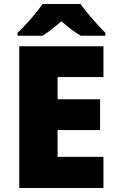

<svg xmlns="http://www.w3.org/2000/svg" viewBox="-20 -947 589 967"><path d="M386 -927H194C164 -881 106 -817 68 -781V-767H194C229 -789 254 -810 289 -840C324 -810 352 -787 387 -767H511V-781C477 -815 417 -881 386 -927ZM501 0V-157H270V-292H484V-447H270V-559H501V-714H77V0Z"/></svg>

Font: Noto Sans Gujarati Black
Style: Regular
Weight: 900
Designer: Jelle Bosma - Monotype Design Team, Universal Thirst
Foundry: Monotype Imaging Inc.
Version: Version 2.106